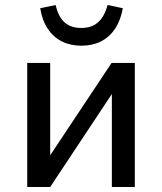

<svg xmlns="http://www.w3.org/2000/svg" viewBox="-20 -749 649 769"><path d="M89 0V-497H181V-118H175L427 -497H520V0H428V-380H433L181 0ZM306 -566Q262 -566 228 -583Q194 -600 171.5 -633.5Q149 -667 141 -716L203 -729Q213 -683 238 -660Q263 -637 306 -637Q347 -637 372.5 -659.5Q398 -682 411 -729L472 -716Q463 -667 440.5 -633.5Q418 -600 384 -583Q350 -566 306 -566Z"/></svg>

Font: Nunito Sans 7pt SemiCondensed Medium
Style: Regular
Weight: 500
Width: 4
Designer: Vernon Adams
Foundry: Vernon Adams
Version: Version 3.101;gftools[0.9.27]